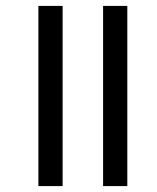

<svg xmlns="http://www.w3.org/2000/svg" viewBox="-20 -630 531 650"><path d="M411 -610V0H329V-610ZM192 -610V0H110V-610Z"/></svg>

Font: Mukta Vaani
Style: Regular
Weight: 400
Designer: Noopur Datye, Girish Dalvi, Yashodeep Gholap, Pallavi Karambelkar
Foundry: Ek Type
Version: Version 2.538;PS 1.000;hotconv 16.6.51;makeotf.lib2.5.65220;